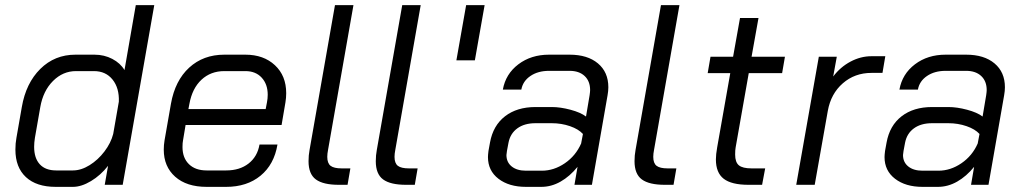

<svg xmlns="http://www.w3.org/2000/svg" viewBox="-20 -720 3985 748"><path d="M40 -137Q40 -162 44 -183L65 -303Q81 -396 137 -451.5Q193 -507 274 -507H348Q386 -507 417.5 -490.5Q449 -474 465 -447L509 -700H581L458 0H388L401 -74Q372 -37 334.5 -14.5Q297 8 264 8H197Q122 8 81 -30Q40 -68 40 -137ZM264 -56Q296 -56 329 -76.5Q362 -97 387 -130Q412 -163 421 -198L443 -324Q445 -377 418.5 -410Q392 -443 346 -443H276Q225 -443 186.5 -404.5Q148 -366 137 -303L116 -183Q113 -164 113 -148Q113 -104 135 -80Q157 -56 199 -56Z M618 -137Q618 -155 621 -173L646 -316Q662 -406 717 -456.5Q772 -507 854 -507H936Q1007 -507 1051 -466Q1095 -425 1095 -357Q1095 -339 1092 -321L1077 -233H703L693 -173Q691 -164 691 -147Q691 -105 716 -80.5Q741 -56 785 -56H861Q914 -56 948.5 -83Q983 -110 991 -157H1061Q1048 -79 995 -35.5Q942 8 861 8H785Q707 8 662.5 -31.5Q618 -71 618 -137ZM1015 -295 1020 -321Q1023 -336 1023 -351Q1023 -392 999.5 -417.5Q976 -443 936 -443H854Q801 -443 765 -409.5Q729 -376 718 -316L714 -295Z M1182 -92Q1182 -115 1186 -136L1285 -700H1357L1258 -136Q1255 -121 1255 -109Q1255 -84 1268 -74Q1281 -64 1311 -64H1345L1334 0H1300Q1239 0 1210.5 -21Q1182 -42 1182 -92Z M1444 -92Q1444 -115 1448 -136L1547 -700H1619L1520 -136Q1517 -121 1517 -109Q1517 -84 1530 -74Q1543 -64 1573 -64H1607L1596 0H1562Q1501 0 1472.5 -21Q1444 -42 1444 -92Z M1796 -700H1868L1830 -485H1758Z M1881 -108Q1881 -116 1883 -132L1889 -165Q1901 -231 1947.5 -267Q1994 -303 2066 -303H2130Q2163 -303 2202.5 -292.5Q2242 -282 2263 -266L2277 -349Q2279 -363 2279 -369Q2279 -404 2257.5 -424Q2236 -444 2199 -444H2119Q2076 -444 2046.5 -424Q2017 -404 2011 -371H1939Q1950 -432 1999.5 -469.5Q2049 -507 2119 -507H2199Q2269 -507 2309.5 -473Q2350 -439 2350 -380Q2350 -366 2347 -349L2286 0H2218L2230 -70Q2200 -33 2164 -12.5Q2128 8 2089 8H2029Q1963 8 1922 -23.5Q1881 -55 1881 -108ZM2091 -55Q2138 -55 2180.5 -84Q2223 -113 2244 -161L2251 -198Q2234 -217 2200.5 -228.5Q2167 -240 2130 -240H2066Q2023 -240 1995.5 -220Q1968 -200 1961 -164L1955 -132Q1953 -120 1953 -116Q1953 -88 1973.5 -71.5Q1994 -55 2029 -55Z M2452 -92Q2452 -115 2456 -136L2555 -700H2627L2528 -136Q2525 -121 2525 -109Q2525 -84 2538 -74Q2551 -64 2581 -64H2615L2604 0H2570Q2509 0 2480.5 -21Q2452 -42 2452 -92Z M2769 -99Q2769 -118 2774 -146L2825 -435H2737L2748 -499H2836L2863 -650H2935L2908 -499H3038L3027 -435H2897L2846 -146Q2844 -136 2844 -118Q2844 -88 2858.5 -76Q2873 -64 2908 -64H2961L2949 0H2896Q2830 0 2799.5 -23.5Q2769 -47 2769 -99Z M3170 -499H3240L3226 -422Q3254 -459 3293.5 -480Q3333 -501 3375 -501H3429L3418 -436H3375Q3310 -436 3263.5 -395.5Q3217 -355 3205 -288L3154 0H3082Z M3426 -108Q3426 -116 3428 -132L3434 -165Q3446 -231 3492.5 -267Q3539 -303 3611 -303H3675Q3708 -303 3747.5 -292.5Q3787 -282 3808 -266L3822 -349Q3824 -363 3824 -369Q3824 -404 3802.5 -424Q3781 -444 3744 -444H3664Q3621 -444 3591.5 -424Q3562 -404 3556 -371H3484Q3495 -432 3544.5 -469.5Q3594 -507 3664 -507H3744Q3814 -507 3854.5 -473Q3895 -439 3895 -380Q3895 -366 3892 -349L3831 0H3763L3775 -70Q3745 -33 3709 -12.5Q3673 8 3634 8H3574Q3508 8 3467 -23.5Q3426 -55 3426 -108ZM3636 -55Q3683 -55 3725.5 -84Q3768 -113 3789 -161L3796 -198Q3779 -217 3745.5 -228.5Q3712 -240 3675 -240H3611Q3568 -240 3540.5 -220Q3513 -200 3506 -164L3500 -132Q3498 -120 3498 -116Q3498 -88 3518.5 -71.5Q3539 -55 3574 -55Z"/></svg>

Font: Bai Jamjuree
Style: Italic
Weight: 400
Italic angle: -10°
Version: Version 1.000; ttfautohint (v1.6)